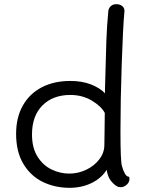

<svg xmlns="http://www.w3.org/2000/svg" viewBox="-20 -894 674 918"><path d="M57 -254Q57 -332 89 -389Q121 -446 179.5 -476.5Q238 -507 316 -507Q372 -507 414.5 -490.5Q457 -474 482 -448V-469Q486 -626 488.5 -698Q491 -770 498 -842Q500 -856 510 -865Q520 -874 536 -874Q554 -874 565 -864.5Q576 -855 575 -840Q568 -767 562 -589Q556 -411 556 -268Q556 -122 563 -100Q569 -78 577.5 -63.5Q586 -49 596 -49Q599 -49 599 -38Q599 -23 586 -11Q573 1 557 1Q546 1 538 -4Q524 -12 509.5 -30.5Q495 -49 490 -82Q465 -42 418 -19Q371 4 313 4Q243 4 185 -24Q127 -52 92 -110Q57 -168 57 -254ZM479 -201Q479 -245 480 -271L481 -354Q464 -386 419 -413Q374 -440 316 -440Q233 -440 183 -390Q133 -340 133 -251Q133 -187 159.5 -145Q186 -103 227 -83.5Q268 -64 311 -64Q354 -64 392.5 -82.5Q431 -101 455 -132.5Q479 -164 479 -201Z"/></svg>

Font: Mali
Style: Regular
Weight: 400
Version: Version 1.000; ttfautohint (v1.6)